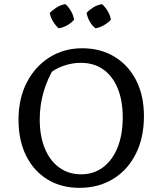

<svg xmlns="http://www.w3.org/2000/svg" viewBox="-20 -894 765 923"><path d="M362 9Q274 9 208 -31.5Q142 -72 105.5 -145.5Q69 -219 69 -318Q69 -420 108.5 -497Q148 -574 217.5 -618Q287 -662 375 -662Q464 -662 531 -621Q598 -580 635 -507Q672 -434 672 -336Q672 -233 633.5 -155.5Q595 -78 525 -34.5Q455 9 362 9ZM370 -56Q430 -56 475 -89.5Q520 -123 545 -184.5Q570 -246 570 -330Q570 -411 545.5 -470Q521 -529 476 -560.5Q431 -592 368 -592Q327 -592 285 -577.5Q243 -563 208 -533L245 -576Q171 -456 171 -320Q171 -240 195.5 -180.5Q220 -121 265 -88.5Q310 -56 370 -56ZM295 -874Q311 -859 322 -839.5Q333 -820 336 -799Q323 -784 303 -772.5Q283 -761 262 -758Q247 -771 235 -791Q223 -811 219 -832Q234 -847 253.5 -859Q273 -871 295 -874ZM471 -874Q487 -859 498.5 -839.5Q510 -820 513 -799Q499 -784 479 -772.5Q459 -761 439 -758Q422 -771 411 -791Q400 -811 396 -832Q410 -847 429.5 -859Q449 -871 471 -874Z"/></svg>

Font: Piazzolla 24pt Medium
Style: Regular
Weight: 500
Designer: Juan Pablo del Peral
Foundry: Huerta Tipografica
Version: Version 2.005